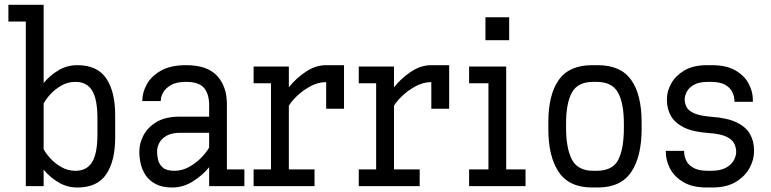

<svg xmlns="http://www.w3.org/2000/svg" viewBox="-20 -789 3268 814"><path d="M89.4 0V-697.8H15.6V-768.6H165V-437Q191.4 -469.2 227.8 -491Q264.2 -512.7 308.1 -512.7Q392.6 -512.7 430.4 -456.5Q468.3 -400.4 468.3 -301.3V-205.6Q468.3 -106.4 430.4 -50.3Q392.6 5.9 308.1 5.9Q264.2 5.9 227.8 -15.9Q191.4 -37.6 165 -69.8V0ZM299.8 -441.9Q267.6 -441.9 240.2 -426.3Q212.9 -410.6 193.6 -389.4Q174.3 -368.2 165 -350.1V-156.7Q174.3 -138.7 193.6 -117.4Q212.9 -96.2 240.2 -80.6Q267.6 -64.9 299.8 -64.9Q348.1 -64.9 370.6 -101.8Q393.1 -138.7 393.1 -219.2V-287.6Q393.1 -368.2 370.6 -405Q348.1 -441.9 299.8 -441.9Z M710.4 5.9Q667.5 5.9 639.9 -8.8Q612.3 -23.4 597.4 -46.1Q582.5 -68.8 576.7 -94.5Q570.8 -120.1 570.8 -142.6V-148.4Q570.8 -181.6 588.4 -215.3Q606 -249 643.6 -271.7Q681.2 -294.4 741.2 -294.4H866.7V-342.8Q866.7 -390.6 845 -416.3Q823.2 -441.9 769 -441.9Q727.5 -441.9 704.1 -428Q680.7 -414.1 671.1 -395.8Q661.6 -377.4 661.6 -363.8V-360.4H583.5V-363.8Q583.5 -397 602.3 -431.4Q621.1 -465.8 662.1 -489.3Q703.1 -512.7 769 -512.7Q858.9 -512.7 900.4 -467.5Q941.9 -422.4 941.9 -348.6V-70.8H1016.1V0H866.7V-80.1Q837.4 -44.4 796.6 -19.3Q755.9 5.9 710.4 5.9ZM746.6 -226.1Q707 -226.1 685.3 -213.1Q663.6 -200.2 654.8 -182.1Q646 -164.1 646 -147.9V-143.1Q646 -129.9 650.1 -111.6Q654.3 -93.3 669.7 -79.1Q685.1 -64.9 719.2 -64.9Q752.9 -64.9 783 -82Q813 -99.1 835 -122.3Q856.9 -145.5 866.7 -163.6V-226.1Z M1055.2 0V-70.8H1128.9V-436H1055.2V-506.8H1204.6V-418.9Q1234.4 -456.5 1276.1 -484.6Q1317.9 -512.7 1362.8 -512.7H1438.5V-328.1H1362.8V-440.9Q1328.1 -440.9 1294.9 -422.6Q1261.7 -404.3 1237.5 -380.6Q1213.4 -356.9 1204.6 -340.3V-70.8H1313.5V0Z M1501 0V-70.8H1574.7V-436H1501V-506.8H1650.4V-418.9Q1680.2 -456.5 1721.9 -484.6Q1763.7 -512.7 1808.6 -512.7H1884.3V-328.1H1808.6V-440.9Q1773.9 -440.9 1740.7 -422.6Q1707.5 -404.3 1683.3 -380.6Q1659.2 -356.9 1650.4 -340.3V-70.8H1759.3V0Z M2038.1 -618.7V-715.8H2138.7V-618.7ZM1968.8 0V-70.8H2050.8V-436H1968.8V-506.8H2126V-70.8H2208V0Z M2490.7 5.9Q2393.1 5.9 2348.9 -59.6Q2304.7 -125 2304.7 -242.2V-270.5Q2304.7 -387.7 2348.9 -450.2Q2393.1 -512.7 2490.7 -512.7H2514.2Q2611.8 -512.7 2656 -450.2Q2700.2 -387.7 2700.2 -270.5V-242.2Q2700.2 -125 2656 -59.6Q2611.8 5.9 2514.2 5.9ZM2495.6 -441.9Q2429.2 -441.9 2404.5 -396.5Q2379.9 -351.1 2379.9 -265.1V-247.1Q2379.9 -161.1 2404.5 -113Q2429.2 -64.9 2495.6 -64.9H2508.8Q2577.6 -64.9 2601.3 -111.8Q2625 -158.7 2625 -247.1V-265.1Q2625 -351.1 2600.1 -396.5Q2575.2 -441.9 2508.8 -441.9Z M2976.6 5.9Q2915 5.9 2876.5 -17.3Q2837.9 -40.5 2820.3 -75.2Q2802.7 -109.9 2802.7 -144.5V-149.4H2880.4V-146Q2880.4 -128.4 2888.7 -109.6Q2897 -90.8 2918.9 -77.9Q2940.9 -64.9 2981.9 -64.9H2994.6Q3034.7 -64.9 3058.1 -78.1Q3081.5 -91.3 3091.6 -110.4Q3101.6 -129.4 3101.1 -146.5Q3100.6 -166 3091.6 -182.6Q3082.5 -199.2 3057.6 -210.4Q3032.7 -221.7 2983.9 -225.1Q2918 -229.5 2879.4 -248.8Q2840.8 -268.1 2824.2 -297.9Q2807.6 -327.6 2807.6 -363.3V-371.6Q2807.6 -402.3 2825.7 -435.1Q2843.8 -467.8 2881.1 -490.2Q2918.5 -512.7 2977.1 -512.7H2997.6Q3059.6 -512.7 3097.9 -490.5Q3136.2 -468.3 3154.1 -434.3Q3171.9 -400.4 3171.9 -365.7V-357.4H3093.8V-360.8Q3093.8 -378.4 3085.4 -397.2Q3077.1 -416 3055.4 -429Q3033.7 -441.9 2992.2 -441.9H2982.4Q2942.9 -441.9 2921.4 -429.2Q2899.9 -416.5 2891.4 -399.4Q2882.8 -382.3 2882.8 -368.7Q2882.8 -350.6 2890.9 -335Q2898.9 -319.3 2923.1 -308.6Q2947.3 -297.9 2995.6 -293.9Q3064 -289.1 3103.5 -269.8Q3143.1 -250.5 3159.9 -220.2Q3176.8 -189.9 3176.8 -152.3V-146Q3176.8 -112.3 3158 -77.1Q3139.2 -42 3100.1 -18.1Q3061 5.9 3000 5.9Z"/></svg>

Font: Kay Pho Du Medium
Style: Regular
Weight: 500
Designer: Victor Gaultney, Khu Oo Reh
Foundry: SIL International
Version: Version 3.000